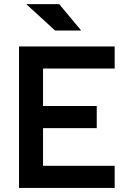

<svg xmlns="http://www.w3.org/2000/svg" viewBox="-20 -921 626 941"><path d="M73.2 0H542V-108.4H190.9V-293H454.1V-401.4H190.9V-585H542V-693.4H73.2ZM250 -771.5H377.9L270 -900.9H108.4Z"/></svg>

Font: Cascadia Mono SemiBold
Style: Regular
Weight: 600
Monospace: yes
Designer: Aaron Bell
Foundry: Saja Typeworks
Version: Version 2404.023